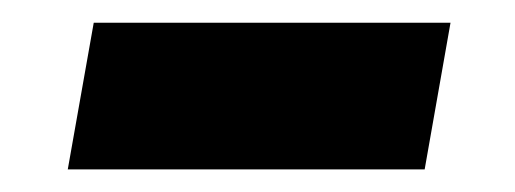

<svg xmlns="http://www.w3.org/2000/svg" viewBox="-20 -359 456 170"><path d="M40 -209 63 -338.9H378.9L356 -209Z"/></svg>

Font: Archivo Expanded SemiBold
Style: Italic
Weight: 600
Width: 7
Italic angle: -10°
Designer: Hector Gatti
Foundry: Omnibus-Type
Version: Version 2.001